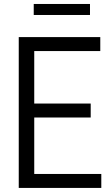

<svg xmlns="http://www.w3.org/2000/svg" viewBox="-20 -922 537 942"><path d="M148 -68.5H477V0H72V-740H472V-671.5H148V-414H425V-345.5H148ZM145.5 -848.5V-902.5H421.5V-848.5Z"/></svg>

Font: Encode Sans Condensed
Style: Regular
Weight: 400
Width: 3
Designer: Multiple Designers
Foundry: Impallari Type
Version: Version 2.000